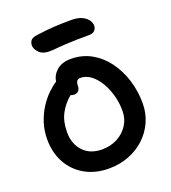

<svg xmlns="http://www.w3.org/2000/svg" viewBox="-165 -1059 1064 1192"><g transform="rotate(-20 366.5 -463.5)"><path d="M351 10Q261 10 193 -28.5Q125 -67 87.5 -135Q50 -203 50 -290Q50 -350 67 -401Q84 -452 110.5 -493Q137 -534 167.5 -563.5Q198 -593 225 -610Q230 -651 264.5 -681Q299 -711 358 -711Q432 -711 492 -677.5Q552 -644 595 -586Q638 -528 661 -454Q684 -380 684 -300Q684 -234 658.5 -177.5Q633 -121 588 -79Q543 -37 482 -13.5Q421 10 351 10ZM181 -290Q181 -213 226.5 -164.5Q272 -116 351 -116Q406 -116 451 -139.5Q496 -163 523 -204.5Q550 -246 550 -300Q550 -349 537 -398.5Q524 -448 500 -489Q476 -530 443.5 -555Q411 -580 372 -580Q357 -580 350 -569Q343 -558 343 -539Q343 -518 332 -506.5Q321 -495 304 -495Q292 -495 280 -500Q234 -462 207.5 -411.5Q181 -361 181 -290ZM250 -800Q207 -800 183.5 -823.5Q160 -847 160 -873Q160 -889 170 -903.5Q180 -918 215 -922Q279 -931 331 -934Q383 -937 443 -937Q488 -937 515 -923.5Q542 -910 554 -891.5Q566 -873 566 -858Q566 -836 553 -823.5Q540 -811 516 -811Q432 -811 380.5 -808.5Q329 -806 299 -803Q269 -800 250 -800Z"/></g></svg>

Font: Shantell Sans Normal
Style: Regular
Weight: 600
Designer: Stephen Nixon, Anya Danilova, Shantell Martin
Foundry: Arrow Type
Version: Version 1.009;[a7da0bfa3]